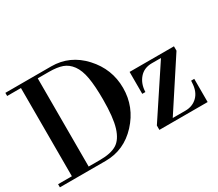

<svg xmlns="http://www.w3.org/2000/svg" viewBox="-133 -1041 1505 1327"><g transform="rotate(-30 619.5 -377.0)"><path d="M11 -754H377Q525 -754 629 -641Q733 -528 733 -377Q733 -226 628.5 -113Q524 0 376 0H11V-25H121V-729H11ZM345 -729H255V-25H346Q432 -25 479 -53.5Q526 -82 549.5 -158Q573 -234 573 -377Q573 -485 561 -553Q549 -621 520 -660.5Q491 -700 450 -714.5Q409 -729 345 -729ZM827 -275V-450H1181V-415L926 -25H1027Q1085 -25 1123 -62.5Q1161 -100 1164 -169L1165 -185H1190V0H805V-35L1063 -425H990Q927 -425 890.5 -382Q854 -339 852 -275Z"/></g></svg>

Font: Libre Bodoni
Style: Regular
Weight: 400
Designer: Pablo Impallari, Rodrigo Fuenzalida
Foundry: Pablo Impallari, Rodrigo Fuenzalida
Version: Version 1.001